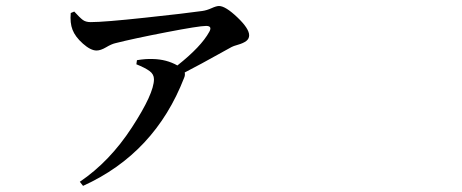

<svg xmlns="http://www.w3.org/2000/svg" viewBox="-20 -560 1540 640"><path d="M215.8 -516.6 227.5 -521.5Q246.1 -501 255.9 -493.7Q265.6 -486.3 282.2 -486.3Q327.1 -486.3 463.4 -501Q599.6 -515.6 654.3 -523.4Q668.9 -525.4 685.1 -532.7Q701.2 -540 710 -540Q731.4 -540 771 -502.4Q810.5 -464.8 810.5 -442.4Q810.5 -430.7 800.8 -423.3Q791 -416 773.9 -411.1Q756.8 -406.2 752 -403.3Q630.9 -335.9 595.7 -318.4Q597.7 -309.6 593.8 -300.8Q496.1 -48.8 256.8 59.6L246.1 45.9Q345.7 -21.5 419.4 -134.8Q493.2 -248 493.2 -295.9Q493.2 -312.5 478.5 -323.2Q463.9 -334 434.6 -345.7L436.5 -359.4Q465.8 -364.3 489.3 -363.3Q535.2 -362.3 571.3 -341.8Q650.4 -404.3 677.7 -454.1Q688.5 -473.6 667 -473.6Q643.6 -473.6 534.7 -452.6Q425.8 -431.6 364.3 -416Q351.6 -413.1 333.5 -402.3Q315.4 -391.6 301.8 -391.6Q282.2 -391.6 256.3 -414.6Q230.5 -437.5 221.7 -460.9Q212.9 -483.4 215.8 -516.6Z"/></svg>

Font: Bpmf Zihi Serif SemiBold
Style: SemiBold
Weight: 600
Foundry: But Ko
Version: Version 1.320